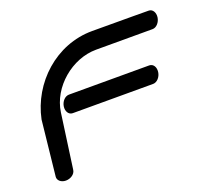

<svg xmlns="http://www.w3.org/2000/svg" viewBox="-104 -726 954 862"><g transform="rotate(-20 373.0 -295.5)"><path d="M628.6 -316C631.7 -338.2 621.5 -357.4 601.6 -358.1C601.2 -358.2 217.9 -358.1 217.8 -358.1C198.1 -358.1 180.8 -338.6 177.6 -316C174.4 -293.5 185.9 -274 205.3 -274H589.7C608.5 -274.5 625.4 -293.4 628.6 -316ZM120.6 -38C124 -63 141.4 -189.3 156.3 -295.3C172.7 -411.5 286.3 -506 401.1 -506C512.6 -506 671.1 -506 671.1 -506C689.9 -506 706.8 -525.5 710 -548C713.1 -570.5 701.8 -590 682.9 -590C682.9 -590 574.5 -590.8 413 -590.8C239.3 -590.8 97.3 -457.7 63.9 -295.6L63.9 -295.4L63.8 -295.1C63.8 -294.4 36.6 -40.3 35.6 -31.8C33.9 -15 50.1 0 73.2 0C95.7 0 117.1 -14.1 119.8 -33C120.1 -34.7 120.3 -36.3 120.6 -38Z"/></g></svg>

Font: Hi.
Style: Bold
Weight: 400
Designer: Mew Too, Robert Jablonski
Foundry: Cannot Into Space Fonts
Version: Version 1.996